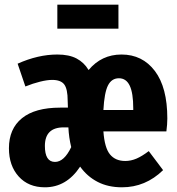

<svg xmlns="http://www.w3.org/2000/svg" viewBox="-20 -780 753 817"><path d="M688 -221H420Q425 -151 448 -123Q471 -95 513 -95Q537 -95 560.5 -105Q584 -115 613 -137L674 -56Q599 17 499 17Q440 17 395.5 -6Q351 -29 321 -71Q263 17 171 17Q101 17 59.5 -29Q18 -75 18 -149Q18 -232 73.5 -277Q129 -322 236 -322H269L268 -351Q268 -401 253.5 -420.5Q239 -440 202 -440Q181 -440 150.5 -432.5Q120 -425 88 -412L55 -509Q142 -548 224 -548Q274 -548 306 -531Q338 -514 357 -482Q412 -548 497 -548Q586 -548 639 -478Q692 -408 692 -276Q692 -251 688 -221ZM547 -319Q547 -384 532 -415.5Q517 -447 486 -447Q455 -447 439.5 -416.5Q424 -386 420 -312H547ZM283 -154Q273 -195 271 -238H251Q171 -238 171 -159Q171 -91 214 -91Q253 -91 283 -154ZM484 -658H224V-760H484Z"/></svg>

Font: Fira Sans Extra Condensed
Style: Bold
Weight: 700
Width: 1
Designer: Carrois Corporate & Edenspiekermann AG
Foundry: Carrois Corporate GbR & Edenspiekermann AG
Version: Version 4.203